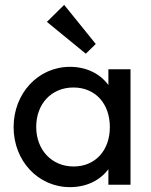

<svg xmlns="http://www.w3.org/2000/svg" viewBox="-20 -760 622 790"><path d="M333 -539 374 -579 244 -740 173 -670ZM268 10C336 10 392 -18 426 -64V0H517V-475H426V-410C392 -457 335 -485 268 -485C137 -485 36 -376 36 -237C36 -98 137 10 268 10ZM283 -75C193 -75 129 -143 129 -238C129 -333 192 -400 282 -400C372 -400 432 -334 432 -237C432 -141 372 -75 283 -75Z"/></svg>

Font: Outfit
Style: Regular
Weight: 400
Designer: Rodrigo Fuenzalida
Foundry: fragTYPE
Version: Version 1.100;gftools[0.9.27]